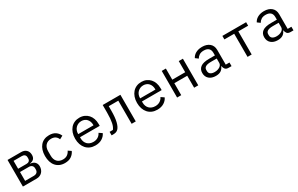

<svg xmlns="http://www.w3.org/2000/svg" viewBox="199 -1869 5001 3222"><g transform="rotate(-30 2700.0 -258.0)"><path d="M107 -516H370Q433 -516 469 -480.5Q505 -445 505 -385Q505 -288 404 -276V-272Q464 -267 493.5 -234.5Q523 -202 523 -154Q523 -123 513 -95Q503 -67 484 -46Q465 -25 437 -12.5Q409 0 373 0H107ZM353 -64Q394 -64 416 -84Q438 -104 438 -139V-162Q438 -197 416.5 -216.5Q395 -236 359 -236H187V-64ZM349 -299Q382 -299 401 -316Q420 -333 420 -364V-386Q420 -417 401 -434.5Q382 -452 349 -452H187V-299Z M684 -258Q684 -319 700 -369Q716 -419 746 -454.5Q776 -490 819 -509Q862 -528 917 -528Q992 -528 1039 -495Q1086 -462 1108 -409L1044 -375Q1030 -415 997.5 -437Q965 -459 917 -459Q882 -459 854.5 -447.5Q827 -436 808 -415Q789 -394 779.5 -365Q770 -336 770 -302V-214Q770 -180 779.5 -151Q789 -122 808 -101Q827 -80 855 -68.5Q883 -57 919 -57Q971 -57 1005 -81Q1039 -105 1059 -147L1116 -108Q1093 -56 1044.5 -22Q996 12 918 12Q862 12 818.5 -7.5Q775 -27 745 -62Q715 -97 699.5 -147Q684 -197 684 -258Z M1267 -257Q1267 -319 1284.5 -369Q1302 -419 1333 -454.5Q1364 -490 1407.5 -509Q1451 -528 1504 -528Q1556 -528 1598.5 -509Q1641 -490 1671 -456.5Q1701 -423 1717 -377Q1733 -331 1733 -276V-238H1351V-214Q1351 -180 1362 -151Q1373 -122 1393.5 -101Q1414 -80 1443.5 -68.5Q1473 -57 1509 -57Q1561 -57 1599 -81Q1637 -105 1657 -147L1716 -107Q1693 -55 1639.5 -21.5Q1586 12 1509 12Q1453 12 1408.5 -7Q1364 -26 1332.5 -61.5Q1301 -97 1284 -146.5Q1267 -196 1267 -257ZM1351 -305V-298H1647V-309Q1647 -343 1636.5 -371Q1626 -399 1607.5 -419.5Q1589 -440 1562.5 -451Q1536 -462 1504 -462Q1471 -462 1443 -450Q1415 -438 1394.5 -417Q1374 -396 1362.5 -367.5Q1351 -339 1351 -305Z M1826 -68H1890Q1905 -87 1916.5 -113Q1928 -139 1935.5 -175Q1943 -211 1947 -258.5Q1951 -306 1951 -369V-516H2294V0H2214V-448H2029V-367Q2029 -227 2008.5 -147.5Q1988 -68 1954 -34Q1935 -15 1912 -7.5Q1889 0 1857 0H1826Z M2467 -257Q2467 -319 2484.5 -369Q2502 -419 2533 -454.5Q2564 -490 2607.5 -509Q2651 -528 2704 -528Q2756 -528 2798.5 -509Q2841 -490 2871 -456.5Q2901 -423 2917 -377Q2933 -331 2933 -276V-238H2551V-214Q2551 -180 2562 -151Q2573 -122 2593.5 -101Q2614 -80 2643.5 -68.5Q2673 -57 2709 -57Q2761 -57 2799 -81Q2837 -105 2857 -147L2916 -107Q2893 -55 2839.5 -21.5Q2786 12 2709 12Q2653 12 2608.5 -7Q2564 -26 2532.5 -61.5Q2501 -97 2484 -146.5Q2467 -196 2467 -257ZM2551 -305V-298H2847V-309Q2847 -343 2836.5 -371Q2826 -399 2807.5 -419.5Q2789 -440 2762.5 -451Q2736 -462 2704 -462Q2671 -462 2643 -450Q2615 -438 2594.5 -417Q2574 -396 2562.5 -367.5Q2551 -339 2551 -305Z M3095 -516H3175V-300H3425V-516H3505V0H3425V-232H3175V0H3095Z M4095 0Q4048 0 4028 -24Q4008 -48 4003 -84H3998Q3981 -39 3943.5 -13.5Q3906 12 3843 12Q3762 12 3714 -30Q3666 -72 3666 -145Q3666 -217 3718.5 -256Q3771 -295 3888 -295H3998V-346Q3998 -403 3966 -431.5Q3934 -460 3875 -460Q3823 -460 3790 -439.5Q3757 -419 3737 -384L3683 -424Q3693 -444 3710 -463Q3727 -482 3752 -496.5Q3777 -511 3809 -519.5Q3841 -528 3880 -528Q3971 -528 4024.5 -482Q4078 -436 4078 -354V-70H4150V0ZM3998 -150V-235H3888Q3816 -235 3783 -215Q3750 -195 3750 -157V-136Q3750 -96 3778.5 -75.5Q3807 -55 3857 -55Q3888 -55 3913.5 -62.5Q3939 -70 3958 -82.5Q3977 -95 3987.5 -112.5Q3998 -130 3998 -150Z M4460 -448H4270V-516H4730V-448H4540V0H4460Z M5295 0Q5248 0 5228 -24Q5208 -48 5203 -84H5198Q5181 -39 5143.5 -13.5Q5106 12 5043 12Q4962 12 4914 -30Q4866 -72 4866 -145Q4866 -217 4918.5 -256Q4971 -295 5088 -295H5198V-346Q5198 -403 5166 -431.5Q5134 -460 5075 -460Q5023 -460 4990 -439.5Q4957 -419 4937 -384L4883 -424Q4893 -444 4910 -463Q4927 -482 4952 -496.5Q4977 -511 5009 -519.5Q5041 -528 5080 -528Q5171 -528 5224.5 -482Q5278 -436 5278 -354V-70H5350V0ZM5198 -150V-235H5088Q5016 -235 4983 -215Q4950 -195 4950 -157V-136Q4950 -96 4978.5 -75.5Q5007 -55 5057 -55Q5088 -55 5113.5 -62.5Q5139 -70 5158 -82.5Q5177 -95 5187.5 -112.5Q5198 -130 5198 -150Z"/></g></svg>

Font: IBM Plaex Mono
Style: Regular
Weight: 400
Designer: Mike Abbink, Paul van der Laan, Pieter van Rosmalen
Foundry: Bold Monday
Version: Version 2.003